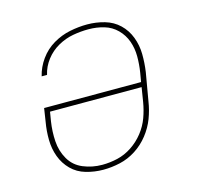

<svg xmlns="http://www.w3.org/2000/svg" viewBox="-85 -628 747 725"><g transform="rotate(-15 288.0 -265.0)"><path d="M233 8H234Q266 8 299 0.5Q332 -7 361.5 -26Q391 -45 413 -73Q435 -101 447 -132.5Q459 -164 464 -197L483 -307Q488 -342 487.5 -376.5Q487 -411 475 -442.5Q463 -474 439.5 -496.5Q416 -519 383 -528.5Q350 -538 315 -538Q282 -538 247.5 -531Q213 -524 181.5 -505.5Q150 -487 128.5 -457Q107 -427 99 -393H120Q127 -424 147 -450Q167 -476 195.5 -492Q224 -508 254.5 -513.5Q285 -519 315 -519Q347 -519 376 -510.5Q405 -502 426 -481Q447 -460 457 -432Q467 -404 467 -372.5Q467 -341 462 -310L456 -275H77L69 -223Q63 -189 63.5 -154Q64 -119 75.5 -88Q87 -57 110 -34Q133 -11 166 -1.5Q199 8 233 8ZM234 -11Q195 -11 160 -25.5Q125 -40 106.5 -72Q88 -104 85.5 -142.5Q83 -181 89 -220L95 -256H453L444 -200Q439 -170 428.5 -141Q418 -112 398 -86.5Q378 -61 351 -43Q324 -25 294 -18Q264 -11 234 -11Z"/></g></svg>

Font: Iosevka Sparkle Thin Oblique
Style: Regular
Weight: 100
Italic angle: -9°
Designer: Belleve Invis
Foundry: Belleve Invis
Version: Version 4.5.0; ttfautohint (v1.8.3)